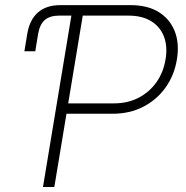

<svg xmlns="http://www.w3.org/2000/svg" viewBox="-20 -748 744 768"><path d="M77.6 -543 88.9 -611.8Q98.1 -668.5 131.6 -698Q165 -727.5 221.2 -727.5H272.5L265.6 -685.5H215.8Q179.2 -685.5 158.9 -667.7Q138.7 -649.9 132.3 -611.3L121.1 -543ZM151.9 0 272.5 -727.5H502Q570.3 -727.5 615.2 -699.5Q660.2 -671.4 679.2 -622.3Q698.2 -573.2 687.5 -509.8Q677.2 -446.8 642.1 -397.7Q606.9 -348.6 552.7 -320.8Q498.5 -293 430.2 -293H230.5L237.3 -334.5H436Q491.2 -334.5 534.7 -357.2Q578.1 -379.9 606 -419.4Q633.8 -459 642.1 -510.3Q650.9 -561.5 636 -601.1Q621.1 -640.6 585 -663.1Q548.8 -685.5 493.7 -685.5H311L197.3 0Z"/></svg>

Font: Inter 18pt ExtraLight
Style: Italic
Weight: 250
Italic angle: -9.3988°
Designer: Rasmus Andersson
Foundry: rsms
Version: Version 4.001;git-66647c0bb